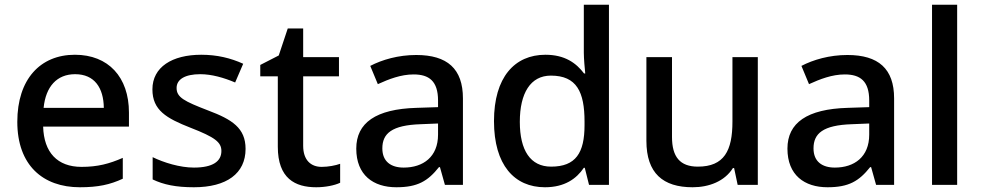

<svg xmlns="http://www.w3.org/2000/svg" viewBox="-20 -780 4140 810"><path d="M296 -549C150 -549 53 -446 53 -266C53 -83 161 10 317 10C394 10 444 -1 498 -26V-114C441 -89 392 -76 324 -76C222 -76 165 -137 162 -246H524V-305C524 -455 437 -549 296 -549ZM297 -467C379 -467 417 -409 418 -325H164C173 -415 220 -467 297 -467Z M1016 -152C1016 -240 959 -276 858 -314C757 -353 725 -369 725 -409C725 -445 760 -467 825 -467C873 -467 925 -452 972 -432L1006 -511C953 -535 896 -549 829 -549C706 -549 623 -497 623 -403C623 -315 682 -281 784 -241C887 -201 914 -180 914 -143C914 -100 879 -73 798 -73C739 -73 671 -94 624 -117V-23C670 -1 722 10 798 10C936 10 1016 -48 1016 -152Z M1337 -76C1291 -76 1259 -105 1259 -165V-458H1410V-539H1259V-660H1194L1156 -546L1078 -506V-458H1152V-161C1152 -27 1225 10 1314 10C1353 10 1392 2 1415 -9V-89C1396 -82 1365 -76 1337 -76Z M1736 -548C1660 -548 1592 -528 1542 -502L1574 -425C1620 -446 1671 -466 1725 -466C1790 -466 1828 -438 1828 -356V-328L1737 -325C1566 -320 1483 -262 1483 -153C1483 -41 1555 10 1652 10C1742 10 1785 -16 1832 -75H1836L1857 0H1933V-365C1933 -490 1867 -548 1736 -548ZM1755 -256 1828 -259V-212C1828 -118 1765 -73 1683 -73C1630 -73 1593 -98 1593 -154C1593 -217 1633 -252 1755 -256Z M2279 10C2362 10 2412 -26 2443 -72H2447L2465 0H2549V-760H2443V-558C2443 -533 2447 -489 2449 -470H2444C2411 -514 2363 -549 2281 -549C2151 -549 2064 -454 2064 -269C2064 -84 2150 10 2279 10ZM2305 -77C2218 -77 2173 -145 2173 -266C2173 -387 2218 -461 2304 -461C2413 -461 2446 -392 2446 -267V-252C2446 -135 2409 -77 2305 -77Z M3177 -539H3070V-267C3070 -144 3035 -77 2924 -77C2849 -77 2815 -118 2815 -202V-539H2707V-186C2707 -49 2777 10 2902 10C2971 10 3037 -15 3072 -71H3077L3092 0H3177Z M3555 -548C3479 -548 3411 -528 3361 -502L3393 -425C3439 -446 3490 -466 3544 -466C3609 -466 3647 -438 3647 -356V-328L3556 -325C3385 -320 3302 -262 3302 -153C3302 -41 3374 10 3471 10C3561 10 3604 -16 3651 -75H3655L3676 0H3752V-365C3752 -490 3686 -548 3555 -548ZM3574 -256 3647 -259V-212C3647 -118 3584 -73 3502 -73C3449 -73 3412 -98 3412 -154C3412 -217 3452 -252 3574 -256Z M4018 0V-760H3912V0Z"/></svg>

Font: Noto Sans Lao UI Med
Style: Regular
Weight: 500
Designer: Monotype Design Team
Foundry: Monotype Imaging Inc.
Version: Version 2.000